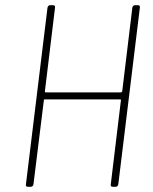

<svg xmlns="http://www.w3.org/2000/svg" viewBox="-20 -720 591 740"><path d="M501 -700H511Q521 -700 519 -690L436 -10Q434 0 425 0H415Q405 0 407 -10L446 -333Q447 -334 446 -335.5Q445 -337 443 -337H153Q149 -337 149 -333L109 -10Q107 0 98 0H88Q78 0 80 -10L163 -690Q165 -700 174 -700H184Q194 -700 192 -690L153 -368Q153 -364 156 -364H446Q449 -364 451 -368L490 -690Q492 -700 501 -700Z"/></svg>

Font: Barlow Semi Condensed Thin
Style: Italic
Weight: 250
Width: 4
Italic angle: -7°
Designer: Jeremy Tribby
Foundry: Tribby Type
Version: Version 1.408